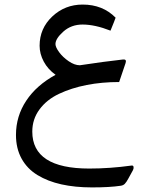

<svg xmlns="http://www.w3.org/2000/svg" viewBox="-20 -505 656 845"><path d="M372.6 236.8Q463.4 236.8 559.1 223.6Q566.9 222.7 567.9 230.2Q568.8 237.8 564.5 245.1L544.9 280.8Q536.6 296.4 529.5 303.7Q522.5 311 511.2 312.5Q462.9 319.8 384.8 319.8Q310.5 319.8 250.2 306.4Q189.9 293 144.8 265.4Q99.6 237.8 75 193.1Q50.3 148.4 50.3 88.9Q50.3 6.3 95.5 -61.8Q140.6 -129.9 224.6 -175.8Q190.9 -199.7 172.6 -233.9Q154.3 -268.1 154.3 -303.7Q154.3 -379.9 210 -432.4Q265.6 -484.9 343.8 -484.9Q432.1 -484.9 488.8 -427.2Q485.8 -417.5 466.3 -370.1Q397.9 -397 343.3 -397Q293.5 -397 258.8 -366Q224.1 -335 224.1 -311Q224.1 -297.4 240.2 -275.4Q256.3 -253.4 282.2 -235.6Q308.1 -217.8 331.5 -217.8Q437.5 -233.9 521.5 -243.2Q529.8 -244.1 532.7 -240.2Q535.6 -236.3 532.7 -227.5L504.4 -144Q428.2 -144 361.1 -130.9Q293.9 -117.7 239.7 -92Q185.5 -66.4 153.8 -23.4Q122.1 19.5 122.1 74.2Q122.1 236.8 372.6 236.8Z"/></svg>

Font: Shl
Style: Regular
Weight: 400
Foundry: Saber Rastikerdar (saber.rastikerdar@gmail.com)
Version: Version 3.4.0